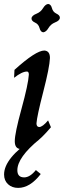

<svg xmlns="http://www.w3.org/2000/svg" viewBox="-23 -728 349 946"><path d="M78.6 6.3Q49.8 4.9 49.8 -32.2Q49.8 -71.3 83 -192.1Q116.2 -313 119.1 -360.4Q119.1 -375.5 109.9 -375.5Q85.4 -375.5 46.4 -344.7L48.3 -383.8Q153.8 -479 195.3 -479Q223.1 -477.5 223.1 -442.4Q221.2 -396 190.2 -275.9Q159.2 -155.8 156.7 -120.1Q156.7 -103 169.9 -102.1Q186.5 -102.1 213.9 -134.8L228 -101.1Q137.7 6.3 78.6 6.3ZM189.9 -568.8Q176.8 -570.3 171.9 -589.6Q167 -608.9 149.7 -616.7Q132.3 -624.5 132.3 -636.7Q132.3 -650.9 157.2 -660.6Q177.7 -668.9 189.2 -688Q200.7 -707 214.4 -708.5Q228 -707 232.9 -688Q237.8 -668.9 254.9 -660.9Q272 -652.8 272 -641.1Q272 -626.5 247.6 -617.2Q227.1 -608.9 215.6 -589.6Q204.1 -570.3 189.9 -568.8ZM66.4 197.8Q36.1 197.8 16.6 179.7Q-2.9 161.6 -2.9 131.8Q-2.9 51.8 138.7 -43.5L170.9 -41.5Q62.5 47.4 62.5 110.8Q62.5 146 96.2 146Q124.5 146 153.8 109.9L177.7 129.4Q125 197.8 66.4 197.8Z"/></svg>

Font: Kelvinch
Style: Italic
Weight: 400
Italic angle: -10°
Designer: Paul James Miller
Foundry: High-Logic / Made with FontCreator
Version: Version 3.40;July 22, 2017;FontCreator 11.0.0.2388 64-bit